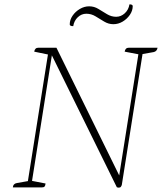

<svg xmlns="http://www.w3.org/2000/svg" viewBox="-20 -860 743 881"><path d="M525 1Q520 1 516 -1L218 -606L127 -30L189 -18Q188 -8 184.5 -4Q181 0 171 0H39Q40 -17 57 -20L108 -29L200 -610L137 -623Q140 -641 156 -641H239L527 -55L615 -611L552 -623Q555 -641 571 -641H703Q700 -624 685 -621L634 -612L539 -12Q538 -8 535 -3.5Q532 1 525 1ZM316 -740Q300 -740 300 -748Q300 -769 313 -788Q326 -807 346.5 -819Q367 -831 389 -831Q412 -831 431.5 -819Q451 -807 471 -795Q491 -783 513 -783Q535 -783 552.5 -799Q570 -815 574 -840Q589 -840 589 -832Q589 -811 576 -792Q563 -773 543 -761Q523 -749 500 -749Q478 -749 458 -761Q438 -773 418.5 -785Q399 -797 376 -797Q354 -797 337 -781Q320 -765 316 -740Z"/></svg>

Font: Petrona Thin
Style: Italic
Weight: 100
Italic angle: -9°
Designer: Ringo R. Seeber
Foundry: Ringo R. Seeber
Version: Version 2.001; ttfautohint (v1.8.3)